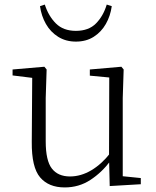

<svg xmlns="http://www.w3.org/2000/svg" viewBox="-20 -806 683 840"><path d="M263 14Q193 14 155.5 -30Q118 -74 119 -185L121 -478L140 -463L35 -476V-502L174 -514L184 -502L180 -377V-188Q180 -103 207 -68.5Q234 -34 286 -34Q334 -34 379.5 -61Q425 -88 463 -137L482 -103H464Q425 -51 375 -18.5Q325 14 263 14ZM460 8 457 -116V-117L458 -467L373 -475V-502L511 -514L521 -502L517 -377V-35L596 -27V0ZM155 -779 176 -786Q192 -736 224.5 -703.5Q257 -671 312 -671Q368 -671 400 -703.5Q432 -736 447 -786L469 -779Q463 -736 443 -701Q423 -666 390 -645Q357 -624 312 -624Q268 -624 234.5 -645Q201 -666 181 -701Q161 -736 155 -779Z"/></svg>

Font: Noto Serif KR ExtraLight
Style: Regular
Weight: 200
Designer: Ryoko NISHIZUKA 西塚涼子 (kana & ideographs); Frank Grießhammer (Latin, Greek & Cyrillic); Wenlong ZHANG 张文龙 (bopomofo); San
Foundry: Adobe
Version: Version 2.002-H1;hotconv 1.1.0;makeotfexe 2.6.0